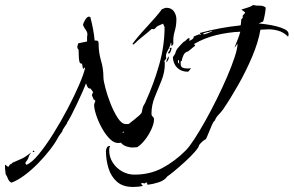

<svg xmlns="http://www.w3.org/2000/svg" viewBox="-162 -527 1167 763"><path d="M-117 199Q-127 193 -130.5 183Q-134 173 -140 164V161Q-140 156 -141 151.5Q-142 147 -142 143V127L-130 136L-128 135L-122 126L-117 125L-113 120Q-90 110 -75.5 103.5Q-61 97 -41 81L-39 80Q-46 89 -49 99Q-52 109 -60 117L-61 123L-57 128Q-36 120 -8 86Q20 52 50 4Q80 -44 107 -95.5Q134 -147 152.5 -190Q171 -233 176 -256L174 -259L168 -252L164 -274Q155 -273 153 -284.5Q151 -296 151 -308Q151 -318 150.5 -325.5Q150 -333 147 -333L145 -341L149 -355L184 -362V-381Q188 -395 180.5 -405.5Q173 -416 168 -427Q168 -434 176 -447.5Q184 -461 192 -461L197 -459Q203 -436 207.5 -413Q212 -390 214 -366H218Q226 -366 228 -363Q230 -360 230 -351Q230 -318 239.5 -286Q249 -254 249 -220Q249 -207 257 -176.5Q265 -146 278 -113.5Q291 -81 306.5 -57.5Q322 -34 338 -34H349Q360 -43 370 -50.5Q380 -58 390 -67Q401 -77 401.5 -81Q402 -85 405 -98Q407 -106 411.5 -112.5Q416 -119 418 -126Q449 -194 470.5 -269.5Q492 -345 492 -419L486 -433Q478 -429 469 -425.5Q460 -422 455 -414L449 -411L441 -412Q423 -396 404.5 -381.5Q386 -367 369 -350L364 -352Q370 -361 385 -379Q400 -397 419 -417.5Q438 -438 455 -457.5Q472 -477 481 -490Q486 -492 490.5 -494Q495 -496 499 -496Q519 -496 529 -482Q539 -468 539 -450Q539 -425 532 -402Q525 -379 527 -353L523 -346H518L519 -355L517 -358Q515 -344 504.5 -326Q494 -308 499 -295L491 -284Q493 -280 493 -274Q493 -240 480 -207.5Q467 -175 453.5 -142.5Q440 -110 440 -75Q440 -68 445 -63.5Q450 -59 450 -52Q450 -36 439.5 -13Q429 10 413.5 29.5Q398 49 383 58L367 59Q357 60 342.5 55.5Q328 51 320 42V40L311 41Q293 43 275.5 26Q258 9 243.5 -17Q229 -43 220.5 -69Q212 -95 212 -111Q212 -112 214 -118Q216 -124 217 -126L213 -131L211 -130L203 -149L208 -161L198 -175H197Q189 -175 185.5 -182Q182 -189 180 -196Q176 -185 166 -162.5Q156 -140 144 -114.5Q132 -89 121 -68Q110 -47 104 -39L105 -38Q100 -31 95.5 -24Q91 -17 86 -9L87 -8L85 -4Q81 1 77.5 6Q74 11 70 17Q59 39 37.5 67Q16 95 -11 122.5Q-38 150 -66 170.5Q-94 191 -117 199ZM509 -313 506 -317Q507 -320 509.5 -323.5Q512 -327 514 -329L512 -335L515 -337H520Q519 -330 517 -324Q515 -318 509 -313ZM499 -278Q499 -285 501.5 -291Q504 -297 508 -303L509 -298Q508 -292 505.5 -287.5Q503 -283 499 -278ZM328 2 329 -1 328 -6 325 1ZM-32 77 -30 71 -27 73 -25 77ZM367 216Q326 216 302.5 195Q279 174 269 141Q259 108 259 73Q259 67 262.5 60Q266 53 273 53L276 54Q273 58 272.5 62Q272 66 272 71Q272 97 286 119Q300 141 323 154Q346 167 372 167Q434 167 483.5 140.5Q533 114 576 71Q590 57 610.5 25.5Q631 -6 654 -47Q677 -88 699.5 -133.5Q722 -179 740.5 -222Q759 -265 770.5 -300Q782 -335 782 -354L771 -338V-341Q777 -356 783 -371Q789 -386 793 -401Q745 -399 697.5 -387.5Q650 -376 609 -352L614 -346L586 -323Q573 -320 567.5 -308.5Q562 -297 560 -285L556 -283V-274Q556 -262 563 -258.5Q570 -255 580 -255Q584 -255 588 -255Q592 -255 596 -256V-254L587 -243L584 -242Q558 -242 542 -258Q526 -274 525 -300Q533 -311 534.5 -315Q536 -319 537 -323Q538 -327 544 -335Q550 -343 567 -360Q574 -363 579 -369Q584 -375 591 -376V-364Q596 -367 602 -371Q608 -375 608 -382L630 -391L635 -388L636 -389L632 -396Q672 -407 712.5 -414.5Q753 -422 793 -426L795 -429L797 -450L803 -457L802 -464L812 -476V-478L797 -489Q808 -493 821 -496.5Q834 -500 844 -507Q856 -504 870 -504.5Q884 -505 894 -497Q893 -483 890.5 -469.5Q888 -456 884 -442L866 -434Q875 -433 894.5 -430.5Q914 -428 934.5 -423Q955 -418 970 -410.5Q985 -403 985 -391Q985 -388 984 -385.5Q983 -383 983 -381Q966 -399 942 -405.5Q918 -412 894 -410L873 -409Q864 -358 840 -301.5Q816 -245 785.5 -191Q755 -137 725 -93Q718 -83 706.5 -71Q695 -59 692 -48Q687 -46 680 -30Q673 -14 666.5 2.5Q660 19 656 26Q648 30 641 36.5Q634 43 629 50Q629 57 613 75.5Q597 94 574 115Q551 136 531 152.5Q511 169 503 174Q492 190 468.5 197.5Q445 205 426 207L421 204L424 200L420 198L412 202L403 200L398 203L406 212Q396 214 386.5 215Q377 216 367 216ZM648 -390Q656 -392 665 -395.5Q674 -399 681 -403V-405Q677 -403 672.5 -401.5Q668 -400 664 -399L663 -400L645 -394ZM550 -274 549 -288H546Q546 -287 545.5 -286Q545 -285 545 -283Q545 -277 550 -274Z"/></svg>

Font: Kolker Brush
Style: Regular
Weight: 400
Designer: Robert E. Leuschke
Foundry: Robert E. Leuschke
Version: Version 1.010; ttfautohint (v1.8.3)